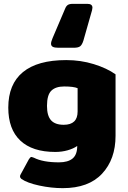

<svg xmlns="http://www.w3.org/2000/svg" viewBox="-20 -807 663 997"><path d="M245 -580Q245 -590 253 -609L319 -764Q324 -776 332.5 -781.5Q341 -787 358 -787H434Q460 -787 460 -767Q460 -764 458 -754L413 -596Q406 -574 396 -566.5Q386 -559 363 -559H283Q263 -559 254 -564Q245 -569 245 -580ZM91 122Q84 116 84 109Q84 104 87 99L130 20Q133 15 136.5 11.5Q140 8 144 8Q146 8 156 12Q203 36 286 36Q333 36 357 16Q381 -4 381 -49Q361 -35 331 -26.5Q301 -18 267 -18Q148 -18 85.5 -77Q23 -136 23 -248Q23 -370 99 -432.5Q175 -495 324 -495Q399 -495 467 -474Q535 -453 580 -421V-102Q580 20 510 95Q440 170 306 170Q246 170 183.5 156.5Q121 143 91 122ZM383 -228V-349Q362 -358 313 -358Q269 -358 246.5 -336Q224 -314 224 -257Q224 -206 245 -182.5Q266 -159 311 -159Q383 -159 383 -228Z"/></svg>

Font: Mitr SemiBold
Style: Regular
Weight: 600
Designer: Thanarat Vachiruckul
Foundry: Cadson Demak
Version: Version 1.002